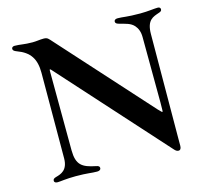

<svg xmlns="http://www.w3.org/2000/svg" viewBox="-106 -859 1088 995"><g transform="rotate(-15 438.0 -361.5)"><path d="M733.3 11C744 11 748.2 1.1 748.2 -11.7V-45.1L751.1 -610.1C751.4 -686.4 786.6 -693.9 819.6 -705.6C827.8 -708.1 834.9 -711.6 834.9 -720.5C834.9 -730.1 827.8 -733 819.2 -733C800.8 -733 767.8 -727.3 725.1 -727.3C652 -727.3 634.9 -733.7 605.8 -733.7C594.5 -733.7 586.6 -729.8 586.6 -720.2C586.6 -711.6 593 -708.1 605.1 -704.5C638.5 -695 664.4 -691.1 683.6 -669.7C696.7 -654.8 705.3 -634.6 705.3 -605.8L707 -253.9L706.3 -211.3C706 -203.5 704.2 -202.8 698.5 -208.5L686.4 -220.9V-220.5L249.3 -704.9C232.6 -723 229 -731.2 207.4 -731.2C186.4 -731.2 169.7 -727.3 148.1 -727.3C100.9 -727.3 83.5 -734 52.2 -734C41.9 -734 36.9 -728 36.9 -721.6C36.9 -713.4 43.3 -708.5 56.8 -703.5C125 -678.6 151.3 -637.1 151.3 -562.9L149.9 -104C149.5 -40.8 112.2 -29.1 84.9 -21.7C73.9 -18.5 67.8 -14.6 67.8 -6C67.8 3.9 76.3 6.7 85.9 6.7C103 6.7 130.3 0.7 183.6 0.7C248.9 0.7 264.9 6.4 297.9 6.4C308.9 6.4 317.8 2.1 317.8 -8.2C317.8 -17 311.1 -20.2 298.3 -22.7C227.3 -36.9 198.5 -56.1 197.8 -133.9L196 -550.1V-561.8C196.4 -570 197.8 -570.7 203.8 -565L710.2 -2.8C717.3 5 723.4 11 733.3 11Z"/></g></svg>

Font: Margiela Serif Medium
Style: Regular
Weight: 500
Designer: Andreas Faust, Stefan Endress
Version: Version 1.002;FEAKit 1.0